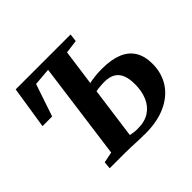

<svg xmlns="http://www.w3.org/2000/svg" viewBox="-172 -953 1167 1167"><g transform="rotate(-45 411.5 -369.0)"><path d="M462 5Q439.5 5 408 3.8Q376.5 2.5 345.8 1.2Q315 0 292.5 0H160L164.5 -47L234 -61L318.5 -688L206 -678.5L135.5 -470L52.5 -469.5L95 -743H567L561 -692.5L475 -681.5L443 -449.5Q459 -453.5 488.2 -457.2Q517.5 -461 554.5 -461Q632.5 -461 685.8 -439.8Q739 -418.5 766.2 -375Q793.5 -331.5 793.5 -265Q793.5 -185 754 -124Q714.5 -63 640.2 -29Q566 5 462 5ZM451 -49Q512 -49 551.8 -75.2Q591.5 -101.5 611 -147.5Q630.5 -193.5 630.5 -253Q630.5 -299.5 618 -331Q605.5 -362.5 578.2 -378.5Q551 -394.5 507 -394.5Q496 -394.5 481.8 -393.5Q467.5 -392.5 454.8 -391Q442 -389.5 434.5 -387.5L389.5 -56Q401.5 -53 417.8 -51Q434 -49 451 -49Z"/></g></svg>

Font: Merriweather 24pt ExtraBold
Style: Italic
Weight: 800
Italic angle: -7.8°
Version: Version 2.101